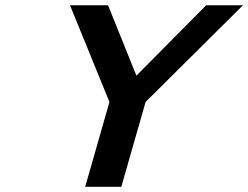

<svg xmlns="http://www.w3.org/2000/svg" viewBox="-20 -714 949 734"><path d="M247.6 -693.8H393.1L501.5 -424.8L768.1 -693.8H908.7L536.6 -324.2L443.8 0H305.7L398.4 -324.2Z"/></svg>

Font: Cantarell
Style: Bold Italic
Weight: 700
Italic angle: -16°
Designer: Dave Crossland
Version: Version 1.004